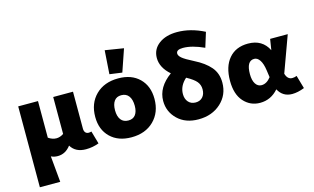

<svg xmlns="http://www.w3.org/2000/svg" viewBox="-109 -1082 2651 1621"><g transform="rotate(-15 1216.0 -271.0)"><path d="M62 217V-490H235V-170Q270 -146 305 -146Q337 -146 368 -167V-490H541V-168Q541 -145 551.5 -133Q562 -121 579 -121Q592 -121 604 -125L636 -13Q581 8 522 8Q431 8 391 -59Q345 2 277 2Q244 2 219 -11L240 217Z M985 -538 876 -553 890 -759 1052 -733ZM920 10Q804 10 735.5 -57Q667 -124 667 -235Q667 -354 741 -427Q815 -500 938 -500Q1054 -500 1122 -433Q1190 -366 1190 -254Q1190 -136 1116 -63Q1042 10 920 10ZM931 -134Q972 -134 993 -162Q1014 -190 1014 -240Q1014 -295 991.5 -325.5Q969 -356 926 -356Q885 -356 864 -327Q843 -298 843 -246Q843 -193 865.5 -163.5Q888 -134 931 -134Z M1756 -688 1716 -559Q1611 -607 1533 -607Q1474 -607 1474 -573Q1474 -554 1498.5 -533Q1523 -512 1596 -475Q1684 -431 1731.5 -375.5Q1779 -320 1779 -239Q1779 -131 1702 -60.5Q1625 10 1506 10Q1393 10 1324.5 -56Q1256 -122 1256 -217Q1256 -337 1379 -426Q1298 -497 1298 -581Q1298 -657 1359 -703Q1420 -749 1519 -749Q1636 -749 1756 -688ZM1432 -230Q1432 -187 1455.5 -160.5Q1479 -134 1519 -134Q1557 -134 1580 -159Q1603 -184 1603 -227Q1603 -266 1579.5 -294.5Q1556 -323 1494 -357Q1432 -302 1432 -230Z M2044 10Q1959 10 1902 -53.5Q1845 -117 1845 -235Q1845 -359 1905 -429.5Q1965 -500 2072 -500Q2197 -500 2249 -395L2264 -490H2418L2303 -175Q2318 -122 2360 -122Q2379 -122 2399 -130L2432 -15Q2374 8 2325 8Q2243 8 2204 -65Q2139 10 2044 10ZM2022 -246Q2022 -192 2041.5 -161.5Q2061 -131 2094 -131Q2139 -131 2176 -179L2167 -242Q2159 -300 2138.5 -331Q2118 -362 2090 -362Q2022 -362 2022 -246Z"/></g></svg>

Font: Cantarell Extra Bold
Style: Regular
Weight: 800
Designer: Dave Crossland, Nikolaus Waxweiler, Florian Fecher, Jacques Le Bailly, Eben Sorkin, Alexei Vanyashin, Alexios Zavras, Em
Version: Version 0.303